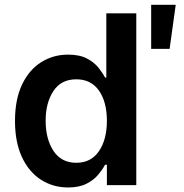

<svg xmlns="http://www.w3.org/2000/svg" viewBox="-20 -784 779 813"><path d="M268.6 9.8Q204.1 9.8 153.1 -23.2Q102.1 -56.2 72.8 -119.1Q43.5 -182.1 43.5 -272Q43.5 -362.8 73.2 -425.5Q103 -488.3 154.1 -520.5Q205.1 -552.7 268.1 -552.7Q316.9 -552.7 347.9 -536.4Q378.9 -520 397 -497.3Q415 -474.6 424.8 -455.6H430.2V-727.5H557.1V0H432.6V-86.4H424.8Q414.6 -66.9 396 -44.4Q377.4 -22 346.4 -6.1Q315.4 9.8 268.6 9.8ZM303.2 -94.7Q365.2 -94.7 398.9 -143.8Q432.6 -192.9 432.6 -272.5Q432.6 -352.1 399.2 -400.1Q365.7 -448.2 303.2 -448.2Q238.8 -448.2 206.1 -398.4Q173.3 -348.6 173.3 -272.5Q173.3 -195.8 206.3 -145.3Q239.3 -94.7 303.2 -94.7ZM620.1 -577.1V-763.7H724.1L698.2 -577.1Z"/></svg>

Font: Inter-SemiBold
Style: Regular
Weight: 600
Designer: Rasmus Andersson
Foundry: rsms
Version: Version 4.000;git-a52131595